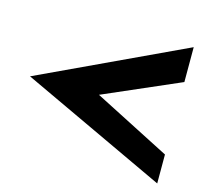

<svg xmlns="http://www.w3.org/2000/svg" viewBox="-80 -625 739 686"><g transform="rotate(15 289.5 -282.0)"><path d="M18 -282 556 -30V-137L273 -282L556 -405V-534Z"/></g></svg>

Font: Charger Sport
Style: UltExt
Weight: 1000
Designer: Jasper
Foundry: Cannot Into Space Fonts
Version: Version 1.1